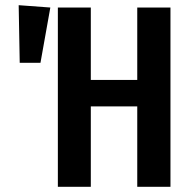

<svg xmlns="http://www.w3.org/2000/svg" viewBox="-20 -720 737 740"><path d="M509 0V-310H330V0H203V-691H330V-412H509V-691H637V0ZM52 -700 174 -691 136 -478H56Z"/></svg>

Font: Fira Sans Extra Condensed Medium
Style: Regular
Weight: 500
Width: 1
Designer: Carrois Corporate & Edenspiekermann AG
Foundry: Carrois Corporate GbR & Edenspiekermann AG
Version: Version 4.203